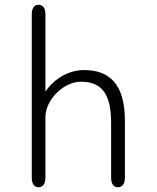

<svg xmlns="http://www.w3.org/2000/svg" viewBox="-20 -782 659 807"><path d="M475.5 5C494.5 5 505 -9.5 505 -36.5V-275C505 -430 438.5 -487.5 333.5 -487.5C266 -487.5 205.5 -448.5 171 -397V-721C171 -747.5 161 -762 142 -762C123.5 -762 113.5 -747.5 113.5 -721V-36.5C113.5 -9.5 123.5 5 142 5C161 5 171 -9.5 171 -36.5V-290C171 -364 248.5 -438.5 319.5 -438.5C404 -438.5 447 -392 447 -266.5V-36.5C447 -9.5 457 5 475.5 5Z"/></svg>

Font: RTM Light Light
Style: Regular
Weight: 300
Designer: after Tyler Finck
Foundry: An Endless Supply
Version: Version 1.000;Glyphs 3.2.1 (3258)